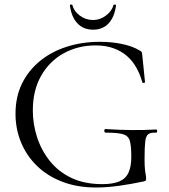

<svg xmlns="http://www.w3.org/2000/svg" viewBox="-20 -822 753 854"><path d="M408 12Q323 12 256 -14Q189 -40 143 -85.5Q97 -131 73 -190Q49 -249 49 -316Q49 -391 77.5 -449.5Q106 -508 157 -550Q208 -592 276.5 -614Q345 -636 424 -636Q478 -636 524.5 -626Q571 -616 602 -597Q609 -593 610.5 -590Q612 -587 613 -575L625 -457Q625 -454 620 -453Q615 -452 613 -456Q603 -492 586 -522Q569 -552 544 -573.5Q519 -595 484.5 -607.5Q450 -620 405 -620Q327 -620 263.5 -585Q200 -550 163 -485Q126 -420 126 -331Q126 -270 145 -211.5Q164 -153 202 -105.5Q240 -58 298 -30.5Q356 -3 435 -3Q482 -3 510.5 -15Q539 -27 551.5 -54Q564 -81 564 -125Q564 -173 557.5 -195.5Q551 -218 527.5 -225Q504 -232 450 -232Q444 -232 444 -240Q444 -248 449 -248Q513 -244 565 -243.5Q617 -243 674 -246Q679 -246 679 -239Q679 -232 674 -232Q651 -233 640 -225.5Q629 -218 626 -193Q623 -168 623 -115Q623 -82 625 -66Q627 -50 628.5 -42.5Q630 -35 630 -27Q630 -21 628 -19Q626 -17 619 -15Q568 -4 512.5 4Q457 12 408 12ZM394 -690Q351 -690 324.5 -718Q298 -746 291 -797Q290 -801 295.5 -801.5Q301 -802 302 -800Q308 -773 334.5 -753Q361 -733 394 -733Q425 -733 451.5 -753Q478 -773 485 -800Q486 -802 491.5 -801.5Q497 -801 496 -797Q489 -746 463 -718Q437 -690 394 -690Z"/></svg>

Font: Cormorant Garamond Light
Style: Regular
Weight: 400
Version: Version 4.001